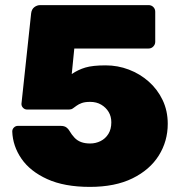

<svg xmlns="http://www.w3.org/2000/svg" viewBox="-20 -720 708 752"><path d="M332 12Q232 12 165 -18.5Q98 -49 64 -98.5Q30 -148 28 -205Q28 -214 34.5 -220.5Q41 -227 50 -227H217Q232 -227 240 -221Q248 -215 251 -209Q261 -192 272 -180.5Q283 -169 298 -163.5Q313 -158 333 -158Q355 -158 374 -167.5Q393 -177 404.5 -195.5Q416 -214 416 -241Q416 -264 405.5 -281.5Q395 -299 376.5 -310Q358 -321 333 -321Q313 -321 300.5 -316.5Q288 -312 280 -306Q272 -300 265.5 -295.5Q259 -291 251 -291H86Q77 -291 70.5 -297.5Q64 -304 64 -313L102 -668Q104 -684 114.5 -692Q125 -700 138 -700H562Q573 -700 580.5 -692.5Q588 -685 588 -674V-556Q588 -546 580.5 -538Q573 -530 562 -530H271L261 -430Q286 -447 314.5 -455.5Q343 -464 394 -464Q441 -464 484.5 -447.5Q528 -431 562.5 -400.5Q597 -370 617 -328Q637 -286 637 -235Q637 -167 602 -111Q567 -55 499 -21.5Q431 12 332 12Z"/></svg>

Font: Rubik Light ExtraBold
Style: Regular
Weight: 800
Version: Version 2.104